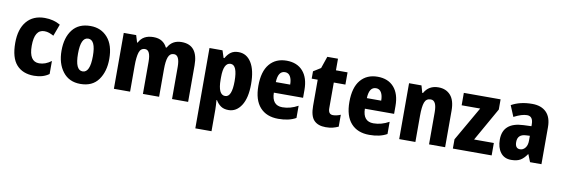

<svg xmlns="http://www.w3.org/2000/svg" viewBox="-61 -1140 5430 1857"><g transform="rotate(10 2653.5 -211.5)"><path d="M269 10Q357 10 416 -33V-161Q358 -117 297 -117Q198 -117 198 -272Q198 -432 295 -432Q320 -432 341.5 -424.5Q363 -417 387 -404L430 -520Q363 -559 277 -559Q163 -559 99.5 -483.5Q36 -408 36 -272Q36 -126 97 -58Q158 10 269 10Z M959 -276Q959 -412 894.5 -485.5Q830 -559 726 -559Q610 -559 550 -482Q490 -405 490 -276Q490 -150 551.5 -70Q613 10 724 10Q842 10 900.5 -71Q959 -152 959 -276ZM652 -275Q652 -435 725 -435Q798 -435 798 -276Q798 -113 725 -113Q652 -113 652 -275Z M1621 -559Q1528 -559 1486 -481H1478Q1461 -517 1428 -538Q1395 -559 1344 -559Q1241 -559 1202 -480H1196L1175 -549H1053V0H1212V-254Q1212 -341 1226.5 -386Q1241 -431 1284 -431Q1338 -431 1338 -315V0H1497V-270Q1497 -350 1512.5 -390.5Q1528 -431 1568 -431Q1624 -431 1624 -315V0H1782V-359Q1782 -559 1621 -559Z M2124 -434Q2190 -434 2190 -275Q2190 -118 2124 -118Q2054 -118 2054 -268V-290Q2054 -434 2124 -434ZM2180 -559Q2135 -559 2105.5 -538.5Q2076 -518 2054 -478H2046L2023 -549H1895V240H2054V26Q2054 7 2052.5 -15.5Q2051 -38 2049 -65H2054Q2074 -31 2103.5 -10.5Q2133 10 2179 10Q2256 10 2304 -64Q2352 -138 2352 -274Q2352 -411 2306 -485Q2260 -559 2180 -559Z M2652 -558Q2546 -558 2485 -485.5Q2424 -413 2424 -271Q2424 -133 2488 -61.5Q2552 10 2668 10Q2773 10 2841 -29V-149Q2766 -107 2688 -107Q2585 -107 2583 -232H2870V-309Q2870 -428 2812.5 -493Q2755 -558 2652 -558ZM2656 -446Q2690 -446 2707.5 -416Q2725 -386 2725 -336H2584Q2588 -446 2656 -446Z M3183 -117Q3137 -117 3137 -177V-429H3251V-549H3137V-663H3032L2992 -546L2920 -501V-429H2979V-172Q2979 -72 3018.5 -31Q3058 10 3133 10Q3173 10 3202.5 2.5Q3232 -5 3258 -17V-134Q3218 -117 3183 -117Z M3546 -558Q3440 -558 3379 -485.5Q3318 -413 3318 -271Q3318 -133 3382 -61.5Q3446 10 3562 10Q3667 10 3735 -29V-149Q3660 -107 3582 -107Q3479 -107 3477 -232H3764V-309Q3764 -428 3706.5 -493Q3649 -558 3546 -558ZM3550 -446Q3584 -446 3601.5 -416Q3619 -386 3619 -336H3478Q3482 -446 3550 -446Z M4143 -559Q4048 -559 4004 -479H3997L3977 -549H3855V0H4014V-256Q4014 -347 4029.5 -389Q4045 -431 4090 -431Q4148 -431 4148 -316V0H4306V-359Q4306 -460 4262 -509.5Q4218 -559 4143 -559Z M4763 0H4382V-91L4575 -427H4393V-549H4754V-449L4569 -122H4763Z M5094 -251V-204Q5094 -158 5073 -132Q5052 -106 5022 -106Q4974 -106 4974 -169Q4974 -245 5056 -249ZM5064 -559Q4945 -559 4860 -511L4905 -403Q4982 -443 5033 -443Q5093 -443 5093 -363V-345L5016 -342Q4814 -334 4814 -165Q4814 -87 4850.5 -38.5Q4887 10 4955 10Q5012 10 5045.5 -10Q5079 -30 5108 -73H5111L5140 0H5252V-363Q5252 -460 5202.5 -509.5Q5153 -559 5064 -559Z"/></g></svg>

Font: Noto Sans Display SemiCondensed Extra
Style: Regular
Weight: 800
Width: 4
Designer: Monotype Design Team
Foundry: Monotype Imaging Inc.
Version: Version 1.900